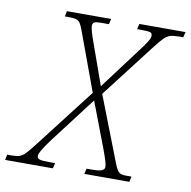

<svg xmlns="http://www.w3.org/2000/svg" viewBox="-131 -793 866 872"><g transform="rotate(10 302.0 -357.0)"><path d="M-51 0 -46 -25H-28Q-5 -25 9 -29Q23 -33 38 -48.5Q53 -64 78 -97L288 -369L189 -638Q181 -661 173.5 -672Q166 -683 154 -686Q142 -689 119 -689H103L108 -714H312L306 -689H269Q246 -689 238.5 -684.5Q231 -680 231 -668Q231 -650 252 -593L319 -405L478 -617Q492 -637 499 -649Q506 -661 506 -671Q506 -682 497 -685.5Q488 -689 453 -689H436L442 -714H655L649 -689H632Q605 -689 589.5 -684.5Q574 -680 558 -663.5Q542 -647 514 -610L331 -372L448 -71Q460 -40 470.5 -32.5Q481 -25 500 -25H527L522 0H314L320 -25H342Q378 -25 390.5 -30.5Q403 -36 403 -49Q403 -57 397.5 -75.5Q392 -94 379 -129L300 -336L137 -122Q110 -85 101 -68.5Q92 -52 92 -45Q92 -33 102.5 -29Q113 -25 151 -25H175L169 0Z"/></g></svg>

Font: Noto Serif ExtraLight
Style: Italic
Weight: 200
Italic angle: -12°
Designer: Monotype Design Team
Foundry: Monotype Imaging Inc.
Version: Version 2.014; ttfautohint (v1.8.4.7-5d5b)